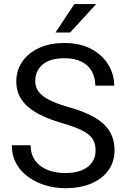

<svg xmlns="http://www.w3.org/2000/svg" viewBox="-20 -937 634 966"><path d="M308.1 9.8Q258.8 9.8 211.2 -3.9Q163.6 -17.6 124.8 -44.9Q85.9 -72.3 62.7 -112.5Q39.6 -152.8 39.6 -206.1H134.3Q134.3 -169.4 148.4 -143.1Q162.6 -116.7 187 -99.6Q211.4 -82.5 242.7 -74.5Q273.9 -66.4 308.1 -66.4Q357.4 -66.4 391.4 -80.3Q425.3 -94.2 443.1 -119.6Q460.9 -145 460.9 -179.7Q460.9 -213.4 446.8 -236.8Q432.6 -260.3 396 -279.3Q359.4 -298.3 292 -317.9Q239.3 -333 197 -352.3Q154.8 -371.6 124.5 -396.5Q94.2 -421.4 78.1 -453.6Q62 -485.8 62 -527.3Q62 -583 92 -626.7Q122.1 -670.4 176.3 -695.6Q230.5 -720.7 303.2 -720.7Q383.8 -720.7 439.9 -690.2Q496.1 -659.7 525.4 -610.6Q554.7 -561.5 554.7 -505.9H459.5Q459.5 -545.9 442.6 -577.1Q425.8 -608.4 391.1 -626.2Q356.4 -644 303.2 -644Q253.4 -644 220.9 -628.9Q188.5 -613.8 172.9 -587.9Q157.2 -562 157.2 -528.8Q157.2 -499 174.3 -475.8Q191.4 -452.6 228 -434.1Q264.6 -415.5 322.8 -398.9Q403.3 -376.5 455.1 -346.7Q506.8 -316.9 531.5 -276.4Q556.2 -235.8 556.2 -180.7Q556.2 -123 525.4 -80.1Q494.6 -37.1 439 -13.7Q383.3 9.8 308.1 9.8ZM354 -916.5H463.9L332.5 -773.4H259.3Z"/></svg>

Font: Heebo
Style: Regular
Weight: 400
Designer: Oded Ezer
Foundry: Ezer Type House
Version: Version 3.100